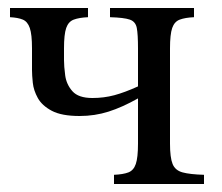

<svg xmlns="http://www.w3.org/2000/svg" viewBox="-20 -460 556 480"><path d="M405 -101Q405 -66 411.5 -50Q418 -34 436.5 -29Q455 -24 490 -23V0H265V-23Q288 -24 301 -29Q314 -34 319.5 -50Q325 -66 325 -101V-214Q286 -192 251.5 -181Q217 -170 179 -170Q134 -170 109.5 -183Q85 -196 74.5 -215Q64 -234 62 -253Q60 -272 60 -285V-339Q60 -374 54.5 -390Q49 -406 37 -411Q25 -416 5 -417V-440H200V-417Q178 -416 164.5 -411Q151 -406 145.5 -390Q140 -374 140 -339V-310Q140 -294 143 -271.5Q146 -249 161 -232Q176 -215 211 -215Q240 -215 266 -222Q292 -229 325 -244V-339Q325 -374 322 -390Q319 -406 304.5 -411Q290 -416 255 -417V-440H465V-417Q443 -416 429.5 -411Q416 -406 410.5 -390Q405 -374 405 -339Z"/></svg>

Font: Bona Nova SC
Style: Regular
Weight: 400
Designer: Mateusz Machalski
Foundry: Capitalics
Version: Version 4.001; ttfautohint (v1.8.4.7-5d5b)